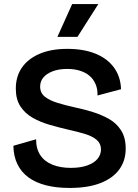

<svg xmlns="http://www.w3.org/2000/svg" viewBox="-20 -914 683 947"><path d="M323 13Q258 13 207 0Q156 -13 120.5 -39Q85 -65 66 -104Q47 -143 46 -195L158 -227Q158 -180 179 -148.5Q200 -117 239 -101.5Q278 -86 329 -86Q377 -86 410.5 -98Q444 -110 461 -130.5Q478 -151 478 -177Q478 -206 457 -224Q436 -242 400 -253Q364 -264 319 -274Q271 -285 224.5 -298.5Q178 -312 140.5 -333.5Q103 -355 80.5 -389.5Q58 -424 58 -477Q58 -537 88 -580.5Q118 -624 175 -648.5Q232 -673 312 -673Q392 -673 450.5 -649.5Q509 -626 542 -581Q575 -536 577 -474L461 -443Q462 -475 451 -500Q440 -525 420.5 -541Q401 -557 373.5 -565.5Q346 -574 311 -574Q270 -574 240 -562.5Q210 -551 194 -532Q178 -513 178 -487Q178 -455 202 -436.5Q226 -418 265.5 -406Q305 -394 351 -384Q394 -375 437.5 -361.5Q481 -348 518 -327Q555 -306 577.5 -270.5Q600 -235 600 -181Q600 -122 568.5 -78.5Q537 -35 475.5 -11Q414 13 323 13ZM362 -732H263L336 -894H465Z"/></svg>

Font: Bricolage Grotesque 18pt SemiBold
Style: Regular
Weight: 600
Version: Version 1.001;gftools[0.9.33.dev8+g029e19f]